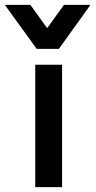

<svg xmlns="http://www.w3.org/2000/svg" viewBox="-94 -766 391 786"><path d="M50.3 0V-501H160.2V0ZM56.2 -565.9 -74.2 -746.1H30.3L99.1 -650.9L168 -746.1H276.4L147 -565.9Z"/></svg>

Font: Ride Light
Style: Bold
Weight: 600
Version: Version 3.000